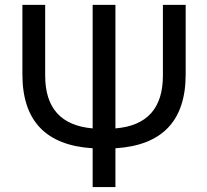

<svg xmlns="http://www.w3.org/2000/svg" viewBox="-20 -752 835 774"><path d="M445.3 -234.4Q636.7 -250 636.7 -447.3V-732.4H728.5V-452.1Q728.5 -171.9 445.3 -154.3V2H353.5V-154.3Q70.3 -171.9 70.3 -452.1V-732.4H162.1V-447.3Q162.1 -251 353.5 -234.4V-732.4H445.3Z"/></svg>

Font: irohakakuC Regular
Style: Regular
Weight: 400
Designer: [Source Han Sans]
Ryoko NISHIZUKA Ë•øÂ°öÊ∂ºÂ≠ê (kana & ideographs); Paul D. Hunt (Latin, Greek & Cyrillic); Wenlong ZHAN
Version: Version 1.001.20160904